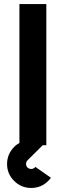

<svg xmlns="http://www.w3.org/2000/svg" viewBox="-20 -720 326 952"><path d="M232.3 161.3 155 107.3Q154 108.7 152.7 110.7Q145 117.7 135 117.7Q124 117.7 116.3 110.7Q109.3 103 109.3 92.7Q109.3 82 116.3 75L208 -16H86.7Q65.7 -7 52.3 6.3Q15 43 15 93.3Q15 142 50 177Q85 212 135 212Q184 212 219 177Q222.7 173.3 226.2 169.7Q229.7 166 232.3 161.3ZM76.3 0H209.7V-700H76.3Z"/></svg>

Font: Unageo Variable
Style: Regular
Weight: 300
Designer: Richard Sepsi
Foundry: Richard Sepsi
Version: Version 2.200